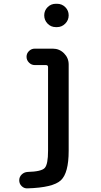

<svg xmlns="http://www.w3.org/2000/svg" viewBox="-20 -780 540 1028"><path d="M285.2 -759.8Q311.5 -759.8 329.6 -741.7Q347.7 -723.6 347.7 -697.8Q347.7 -671.9 329.1 -653.3Q310.5 -634.8 285.2 -634.8H279.3Q252.9 -634.8 234.9 -653.3Q216.8 -671.9 216.8 -697.8Q216.8 -723.6 234.9 -741.7Q252.9 -759.8 279.3 -759.8ZM127 228.5Q109.4 229.5 96.2 216.8Q83 204.1 83 185.5Q83 167 96.2 154.3Q109.4 141.6 127.9 140.6Q202.1 138.7 219.7 119.1Q237.3 99.6 237.3 27.3V-420.9Q237.3 -431.6 225.6 -431.6H166Q148.4 -431.6 135.3 -444.8Q122.1 -458 122.1 -476.1Q122.1 -494.1 135.3 -506.8Q148.4 -519.5 166 -519.5H262.7Q297.9 -519.5 322.8 -494.6Q347.7 -469.7 347.7 -434.6V27.3Q347.7 146.5 305.7 185.5Q263.7 224.6 127 228.5Z"/></svg>

Font: Rounded-X Mgen+ 1m medium
Style: Regular
Weight: 500
Designer: [Source Han Sans]
Ryoko NISHIZUKA  (kana & ideographs); Paul D. Hunt (Latin, Greek & Cyrillic); Wenlong ZHANG  (bopomofo
Version: Version 1.059.20150602